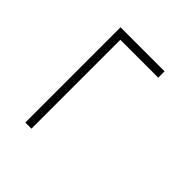

<svg xmlns="http://www.w3.org/2000/svg" viewBox="-10 -580 663 663"><g transform="rotate(-45 321.0 -248.5)"><path d="M518 -326H84V-356H549V-141H518Z"/></g></svg>

Font: Maitree ExtraLight
Style: Regular
Weight: 250
Designer: CadsonDemak Team
Foundry: CadsonDemak
Version: Version 1.002